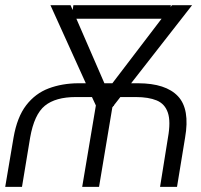

<svg xmlns="http://www.w3.org/2000/svg" viewBox="-36 -732 786 752"><path d="M50.1 0H-15.6L17 -192.8Q30.9 -273.4 66.6 -319.8Q102.3 -366.1 154.7 -385.8Q207 -405.5 270.2 -405.9H300.1L161.6 -711.6H240.4L248.6 -692.8L251.4 -711.6H633.2L632.1 -704.5L637.4 -711.6H716.3L477.6 -405.9H505.3Q613.6 -405.5 661 -355.1Q708.5 -304.7 688.9 -192.8L657.3 0H590.9L621.8 -192.8Q633.2 -256.4 621.4 -290.8Q609.7 -325.3 577.8 -338.6Q545.8 -351.9 495.7 -351.9H435.4L410.2 -319.6L410.9 -317.8L408.4 -317.1L404.5 -312.1H404.1L351.9 0H285.9L339.5 -318.9L324.2 -351.9H261Q181.8 -351.9 139.9 -318Q98 -284.1 82 -192.8ZM372.9 -405.9H404.1L596.9 -658.7H263.1Z"/></svg>

Font: Inter Extra Light  BETA
Style: Italic
Weight: 200
Italic angle: 9.39999°
Designer: Rasmus Andersson
Foundry: rsms
Version: Version 3.011;git-f93a4a705